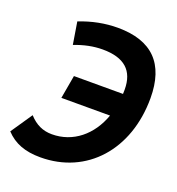

<svg xmlns="http://www.w3.org/2000/svg" viewBox="-135 -808 850 923"><g transform="rotate(20 290.5 -346.5)"><path d="M173.3 9.8C410.2 9.8 574.2 -174.3 574.2 -438C574.2 -614.7 486.3 -703.1 311.5 -703.1C247.1 -703.1 181.6 -690.4 117.2 -665L135.7 -551.3C184.1 -570.3 231.9 -580.1 278.8 -580.1C389.6 -580.1 443.4 -531.7 443.4 -434.6C443.4 -427.2 443.4 -419.9 442.9 -412.6H191.9L170.9 -293.5H419.9C380.9 -184.1 295.4 -113.3 187.5 -113.3C141.1 -113.3 104 -130.4 69.8 -168L-4.9 -58.1C39.1 -11.2 94.7 9.8 173.3 9.8Z"/></g></svg>

Font: Cascadia Mono NF
Style: Bold Italic
Weight: 700
Italic angle: -10°
Monospace: yes
Designer: Aaron Bell
Foundry: Saja Typeworks
Version: Version 2404.023